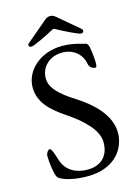

<svg xmlns="http://www.w3.org/2000/svg" viewBox="-126 -898 717 985"><g transform="rotate(-15 232.5 -406.0)"><path d="M109 -701C122 -701 204 -741 230 -756C239 -761 241 -761 250 -756C276 -741 358 -700 371 -700C380 -700 385 -705 385 -711C385 -715 384 -719 379 -723L281 -806C262 -823 255 -828 240 -828C225 -828 218 -823 199 -806L101 -723C96 -719 94 -715 94 -711C94 -705 100 -701 109 -701ZM223 -17C165 -17 111 -42 92 -103C82 -135 71 -169 62 -169C51 -169 41 -149 41 -140C41 -104 48 -48 59 -25C61 -20 67 -14 80 -8C97 0 141 16 214 16C364 16 422 -80 422 -160C422 -262 326 -338 269 -375C218 -408 136 -459 136 -523C136 -590 189 -631 251 -631C307 -631 353 -598 363 -540C366 -525 379 -512 398 -512C403 -512 405 -522 405 -537C405 -568 397 -618 396 -621C394 -631 388 -644 379 -644C369 -644 324 -664 260 -664C140 -664 59 -584 59 -497C59 -417 116 -365 186 -318C268 -263 338 -198 338 -132C338 -62 298 -17 223 -17Z"/></g></svg>

Font: EB Garamond 12
Style: Regular
Weight: 400
Version: Version 0.016+